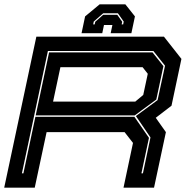

<svg xmlns="http://www.w3.org/2000/svg" viewBox="-24 -870 874 890"><path d="M-4.5 0 144.5 -700H736L817 -597L771 -380L698 -324L745 -257.5L690 0H548.5L592.5 -207.5L553.5 -257.5H192L137 0ZM77.5 -66.5H84.5L140 -328.5H599L666.5 -231L631.5 -66.5H638.5L673.5 -233L606 -332L706.5 -406L741 -565.5L687 -633.5H198ZM141.5 -335 203.5 -627H683L733.5 -563.5L700.5 -408.5L600.5 -335ZM222 -399H603L640 -430L661 -528L637 -558.5H256ZM557 -850 601.5 -794 585 -716H489L497 -754H458L450 -716H354L370.5 -794L438 -850ZM522.5 -808.5H454.5L410.5 -770L408 -757H415L417.5 -769L454.5 -801.5H519.5L542.5 -769L540 -757H547L549.5 -770Z"/></svg>

Font: Tourney Expanded ExtraBold
Style: Italic
Weight: 800
Width: 7
Italic angle: -12°
Designer: Tyler Finck
Foundry: Etcetera Type Co
Version: Version 1.010; ttfautohint (v1.8.3)